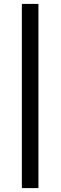

<svg xmlns="http://www.w3.org/2000/svg" viewBox="-20 -729 314 984"><path d="M177 -709V235H92V-709Z"/></svg>

Font: Josefin Sans
Style: Regular
Weight: 400
Designer: Santiago Orozco
Foundry: Typemade
Version: Version 2.000